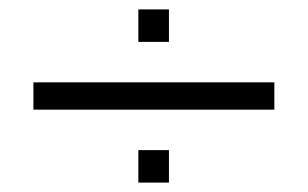

<svg xmlns="http://www.w3.org/2000/svg" viewBox="-20 -459 655 408"><path d="M274 -439V-370H339V-439ZM51 -226H563V-284H51ZM274 -140V-71H339V-140Z"/></svg>

Font: Chivo Light
Style: Regular
Weight: 300
Designer: Hector Gatti
Foundry: Omnibus-Type
Version: Version 1.003;PS 001.003;hotconv 1.0.70;makeotf.lib2.5.58329